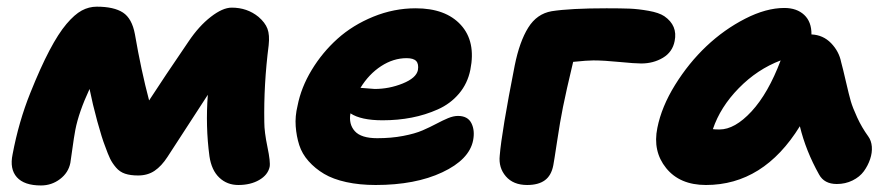

<svg xmlns="http://www.w3.org/2000/svg" viewBox="-20 -550 2704 581"><path d="M104 11.2Q53.2 11.2 31 -13.7Q8.8 -38.6 18.1 -83Q36.6 -181.6 71.8 -269Q102.5 -345.7 129.6 -397.2Q156.7 -448.7 181.2 -477.5Q205.6 -506.3 227.3 -518.1Q249 -529.8 272.9 -529.8Q324.7 -529.8 352.1 -512Q379.4 -494.1 388.2 -446.8Q407.2 -336.4 431.2 -246.1Q476.1 -315.4 550.8 -424.8Q582 -471.2 617.9 -499Q653.8 -526.9 681.2 -526.9Q728 -526.9 762.2 -499Q782.2 -481.9 789.3 -463.1Q796.4 -444.3 793 -413.1Q777.8 -294.4 779.8 -180.2Q779.8 -150.9 789.3 -105.2Q798.8 -59.6 795.9 -44.9Q790.5 -20.5 764.4 -5.4Q738.3 9.8 701.2 9.8Q667 9.8 643.6 -12.5Q620.1 -34.7 613.8 -77.1Q601.6 -168 608.9 -263.2Q499 -93.3 486.8 -75.2Q468.8 -47.4 447.8 -33.2Q426.8 -19 397.9 -19Q374.5 -19 358.4 -24.4Q342.3 -29.8 331.1 -43Q319.8 -56.2 313.2 -69.8Q306.6 -83.5 297.9 -107.9Q288.6 -131.3 274.4 -182.9Q260.3 -234.4 251 -280.8Q218.3 -210.4 208 -157.2Q203.6 -133.8 199 -99.6Q194.3 -65.4 192.9 -57.1Q187 -27.3 161.6 -8.1Q136.2 11.2 104 11.2Z M1116.7 9.8Q1067.9 9.8 1027.8 1Q987.8 -7.8 960.7 -23.9Q933.6 -40 913.8 -62.3Q894 -84.5 885.5 -111.1Q877 -137.7 874.8 -168Q872.6 -198.2 880.4 -230Q891.1 -285.2 923.1 -338.1Q955.1 -391.1 1001.2 -432.6Q1047.4 -474.1 1109.6 -499.5Q1171.9 -524.9 1237.8 -524.9Q1328.6 -524.9 1374.5 -474.6Q1420.4 -424.3 1403.3 -338.9Q1395 -297.4 1368.9 -266.6Q1342.8 -235.8 1304.9 -219Q1267.1 -202.1 1225.6 -194.1Q1184.1 -186 1137.7 -186Q1072.3 -186 1040.5 -207Q1034.7 -174.3 1053.7 -153.1Q1072.8 -131.8 1121.6 -131.8Q1164.1 -131.8 1200 -138.7Q1235.8 -145.5 1258.8 -155.5Q1281.7 -165.5 1300.5 -175.5Q1319.3 -185.5 1335.7 -192.4Q1352.1 -199.2 1365.7 -199.2Q1395.5 -199.2 1406.5 -177.2Q1417.5 -155.3 1411.6 -125Q1399.9 -66.9 1318.4 -28.6Q1236.8 9.8 1116.7 9.8ZM1210.4 -374Q1170.4 -374 1133.3 -349.9Q1096.2 -325.7 1070.8 -284.2Q1109.9 -280.8 1113.8 -280.8Q1157.7 -280.8 1198.7 -297.4Q1239.7 -314 1244.6 -337.9Q1247.6 -356.4 1239.5 -365.2Q1231.4 -374 1210.4 -374Z M1575.2 9.8Q1533.2 9.8 1510.7 -16.4Q1488.3 -42.5 1492.2 -79.1Q1498 -150.9 1537.6 -352.1Q1552.2 -424.3 1578.4 -466.3Q1604.5 -508.3 1649.4 -516.1Q1706.1 -524.9 1815.4 -524.9Q1858.4 -524.9 1884.8 -523.9Q1911.1 -522.9 1942.6 -517.3Q1974.1 -511.7 1990.2 -501Q2031.2 -472.7 2021.5 -425.8Q2015.1 -392.6 1986.1 -375.2Q1957 -357.9 1920.4 -357.9Q1901.4 -357.9 1854.2 -362.5Q1807.1 -367.2 1775.4 -367.2Q1757.3 -367.2 1714.4 -362.8Q1692.9 -272.9 1683.6 -226.1Q1674.8 -182.6 1665.8 -122.3Q1656.7 -62 1654.3 -49.8Q1648.4 -19 1628.9 -4.6Q1609.4 9.8 1575.2 9.8Z M2116.2 9.8Q2037.1 9.8 1995.8 -41.3Q1954.6 -92.3 1969.2 -163.1Q1981.9 -227.1 2022.9 -293.2Q2064 -359.4 2117.7 -410.2Q2171.4 -460.9 2234.9 -493.4Q2298.3 -525.9 2353.5 -525.9Q2391.1 -525.9 2413.6 -504.9Q2436 -483.9 2435.5 -445.8Q2470.7 -444.3 2494.9 -419.4Q2519 -394.5 2525.4 -361.8Q2530.3 -344.2 2539.8 -303Q2549.3 -261.7 2554.7 -243.2Q2560.1 -224.6 2574 -194.3Q2587.9 -164.1 2607.4 -137.2Q2616.7 -124.5 2618.2 -106.2Q2619.6 -87.9 2613 -68.4Q2606.4 -48.8 2594 -31.7Q2581.5 -14.6 2559.8 -3.9Q2538.1 6.8 2512.2 6.8Q2474.1 6.8 2458.5 -22Q2418.5 -93.3 2400.4 -168Q2290.5 9.8 2116.2 9.8ZM2157.2 -158.2Q2203.6 -158.2 2254.2 -212.9Q2304.7 -267.6 2342.3 -367.2Q2271.5 -340.3 2215.6 -283.2Q2159.7 -226.1 2137.2 -159.2Q2143.1 -158.2 2157.2 -158.2Z"/></svg>

Font: Shantell Sans Normal
Style: Italic
Weight: 800
Italic angle: -11.31°
Designer: Stephen Nixon, Anya Danilova, Shantell Martin
Foundry: Arrow Type
Version: Version 1.006;[559af2be0]